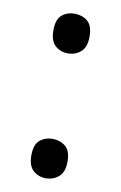

<svg xmlns="http://www.w3.org/2000/svg" viewBox="-70 -592 408 648"><g transform="rotate(10 134.0 -268.0)"><path d="M72 -482Q72 -520 90 -535Q108 -550 133 -550Q159 -550 177.5 -535Q196 -520 196 -482Q196 -446 177.5 -430Q159 -414 133 -414Q108 -414 90 -430Q72 -446 72 -482ZM72 -54Q72 -91 90 -106Q108 -121 133 -121Q159 -121 177.5 -106Q196 -91 196 -54Q196 -18 177.5 -2Q159 14 133 14Q108 14 90 -2Q72 -18 72 -54Z"/></g></svg>

Font: Noto Sans Deseret
Style: Regular
Weight: 400
Designer: Monotype Design Team
Foundry: Monotype Imaging Inc.
Version: Version 2.001; ttfautohint (v1.8.4.7-5d5b)